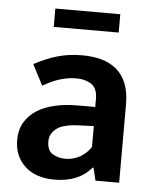

<svg xmlns="http://www.w3.org/2000/svg" viewBox="-50 -699 600 751"><g transform="rotate(5 250.0 -323.5)"><path d="M70 -433Q114 -457 159 -470.5Q204 -484 258 -484Q300 -484 334 -474.5Q368 -465 393 -444Q418 -423 431.5 -389.5Q445 -356 445 -308V0H352L340 -50H337Q286 10 192 10Q117 10 75 -29.5Q33 -69 33 -132Q33 -172 50 -201Q67 -230 96.5 -249Q126 -268 167 -277.5Q208 -287 256 -287H326V-320Q326 -359 303 -375.5Q280 -392 241 -392Q213 -392 181.5 -383Q150 -374 112 -352ZM327 -212 273 -210Q207 -208 181 -187.5Q155 -167 155 -138Q155 -101 177 -88Q199 -75 228 -75Q257 -75 283.5 -89.5Q310 -104 327 -130ZM392 -657V-585H137V-657Z"/></g></svg>

Font: Ek Mukta SemiBold
Style: Regular
Weight: 600
Designer: Girish Dalvi and Yashodeep Gholap
Foundry: Ek Type
Version: Version 2.538;PS 1.002;hotconv 16.6.51;makeotf.lib2.5.65220;